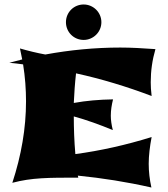

<svg xmlns="http://www.w3.org/2000/svg" viewBox="-20 -794 747 856"><path d="M329 -2 327 -11C437 0 545 17 655 42C647 6 643 -29 643 -64C643 -100 648 -141 656 -183C540 -147 427 -122 316 -107C311 -164 309 -222 309 -275C367 -259 425 -238 483 -214C477 -238 474 -259 474 -278C474 -303 478 -327 484 -351C422 -350 364 -345 309 -335C311 -379 314 -423 319 -467C433 -442 545 -408 656 -366C653 -390 652 -411 652 -427C652 -478 659 -527 673 -575C615 -579 566 -582 516 -582C403 -582 291 -571 182 -551C144 -558 107 -567 69 -578L79 -529L21 -514H23C43 -512 63 -510 83 -507C92 -451 96 -396 96 -342C96 -222 75 -101 35 21C122 -2 195 -2 329 -2ZM432 -695C432 -739 396 -774 353 -774C309 -774 274 -739 274 -695C274 -651 309 -616 353 -616C396 -616 432 -651 432 -695Z"/></svg>

Font: Shojumaru
Style: Regular
Weight: 400
Designer: Astigmatic (AOETI)
Foundry: Astigmatic (AOETI)
Version: Version 1.000